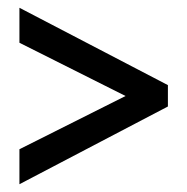

<svg xmlns="http://www.w3.org/2000/svg" viewBox="-20 -576 481 494"><path d="M30 -192 303 -329 30 -466V-556L412 -357V-302L30 -102Z"/></svg>

Font: Noto Sans Telugu ExtraCondensed Medium
Style: Regular
Weight: 500
Width: 2
Designer: Jelle Bosma - Monotype Design Team
Foundry: Monotype Imaging Inc.
Version: Version 2.005; ttfautohint (v1.8.4.7-5d5b)